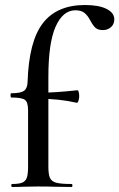

<svg xmlns="http://www.w3.org/2000/svg" viewBox="-20 -746 476 766"><path d="M29 -12Q56 -12 69 -17.5Q82 -23 87 -37Q92 -51 92 -81V-306Q92 -339 79 -348Q66 -357 25 -357Q22 -357 22 -366Q22 -374 25 -374Q62 -374 75.5 -383.5Q89 -393 90 -418Q95 -581 151 -653.5Q207 -726 319 -726Q374 -726 405 -710.5Q436 -695 436 -669Q436 -649 422.5 -637.5Q409 -626 391 -626Q371 -626 361 -635Q351 -644 341 -663Q330 -684 317 -694.5Q304 -705 281 -705Q231 -705 202 -640Q173 -575 173 -439V-81Q173 -50 179.5 -36Q186 -22 204.5 -17Q223 -12 265 -12Q269 -12 269 -6Q269 0 265 0L198 -1Q176 -2 131 -2L72 -1Q57 0 29 0Q25 0 25 -6Q25 -12 29 -12ZM136 -352V-376Q197 -376 289 -386Q292 -386 294 -379Q296 -372 296 -362Q296 -353 293 -344Q290 -335 286 -336Q217 -352 136 -352Z"/></svg>

Font: Cormorant Garamond SemiBold
Style: Regular
Weight: 600
Designer: Christian Thalmann (Catharsis Fonts)
Foundry: Catharsis Fonts
Version: Version 4.000